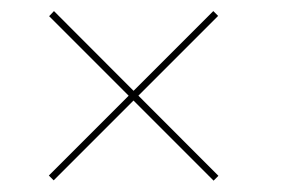

<svg xmlns="http://www.w3.org/2000/svg" viewBox="-20 -554 501 338"><path d="M74.5 -236.5 66 -245 355.5 -534.5 364 -526ZM356 -236 66.5 -525.5 75 -534.5 364.5 -244.5Z"/></svg>

Font: Bodoni Moda 18pt SemiBold
Style: Italic
Weight: 600
Italic angle: -13°
Designer: Owen Earl
Foundry: indestructible type
Version: Version 2.005